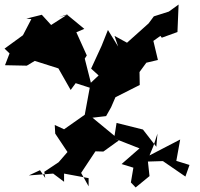

<svg xmlns="http://www.w3.org/2000/svg" viewBox="-29 -827 879 845"><path d="M568 -2 629 -52 622 -116 688 -118 787 -50 805 -101 747 -119 764 -213 629 -143 646 -184 664 -239 659 -181 600 -257 484 -286 475 -229 378 -309 438 -316 460 -355 479 -399 586 -453 585 -510 615 -551 666 -563 646 -647 677 -669 683 -661 752 -686 757 -807 714 -776 648 -755 625 -724 530 -639 475 -669 491 -622 446 -695 418 -625 372 -525 405 -495 353 -446 376 -443 344 -569 353 -583 307 -685 342 -700 268 -761 232 -752 271 -765 196 -717 155 -762 87 -745 109 -743 72 -672 -9 -613 13 -592 -7 -540 89 -538 124 -559 228 -526 282 -431 304 -461 366 -441 344 -322 253 -258 212 -277 214 -239 268 -158 229 -113 166 -71 170 -44 147 -78 98 -55 205 -63 253 -27V-63L361 -43V-7L328 -66L391 -161L426 -160L494 -209L473 -218L585 -174L506 -105L558 -89L547 -24Z"/></svg>

Font: Hussar Lance
Style: ExBd
Weight: 700
Foundry: Cannot Into Space Fonts, PlusOne Fonts
Version: Version 2.270